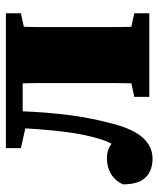

<svg xmlns="http://www.w3.org/2000/svg" viewBox="37 -564 538 652"><g transform="rotate(-90 306.0 -238.0)"><path d="M94 11Q52 11 29 -13Q6 -37 6 -89Q17 -115 40.5 -129.5Q64 -144 95 -144Q123 -144 144 -128Q153 -145 159 -165Q175 -216 183.5 -281Q192 -346 196 -421L129 -436V-487H587V-436L541 -426Q540 -390 540 -349Q540 -308 540 -277V-210Q540 -179 540 -138Q540 -97 541 -61L587 -51V0H303V-51L349 -61Q350 -97 350 -138Q350 -179 350 -210V-277Q350 -309 350 -351Q350 -393 349 -430H254Q251 -351 241.5 -275Q232 -199 212 -125Q193 -52 163 -20.5Q133 11 94 11Z"/></g></svg>

Font: Source Serif 4 Black
Style: Regular
Weight: 900
Designer: Frank Grießhammer
Foundry: Adobe
Version: Version 4.005;hotconv 1.1.0;makeotfexe 2.6.0